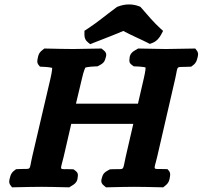

<svg xmlns="http://www.w3.org/2000/svg" viewBox="-20 -831 901 854"><path d="M603.9 -801 597.6 -803.4C571.9 -813.1 539.5 -815 506.4 -802.4L501.5 -800.6L497.3 -797.8C451.4 -764.1 411.5 -730.2 370.7 -703.9L355.7 -694.2L355.5 -678.6C355.5 -672.5 356 -665.3 359 -658.3C361.7 -651.8 366.3 -646.4 371.7 -642.2L381.4 -634.5L395.3 -640.2C432.9 -655.4 473.7 -669.9 528.4 -693.3C566.9 -672.5 607.2 -656 637.6 -640.3L646.5 -635.7L657.6 -639.9C679 -648.1 690.5 -665.7 696.4 -676.6L705.4 -693.5L693.8 -704C665.3 -729.9 637.1 -762.8 607.8 -797ZM759.2 -480.6C773.9 -544.4 757.7 -530.8 821 -534.1L830.6 -534.6L838.8 -540.9C853.1 -551.7 855.2 -562.7 857.4 -570.6C860.1 -580.2 865.4 -594.6 854.2 -607.7L848.4 -615.2L837.7 -615C794.6 -614 741.2 -613 717.8 -613C694.4 -613 648.5 -614 604.8 -615L594.2 -615.2L581.5 -607.7C556.8 -594.1 556.8 -578.6 555.9 -568.4C555.2 -561.5 553.2 -551.9 566.4 -542.2L574.9 -536L584.9 -535.6C612.7 -534.5 625.6 -531.9 627.4 -530.9C628 -529.2 627.1 -514.8 619.8 -483.1L593.7 -370H317.9L344.8 -483C352.9 -518.2 359.5 -530.2 359.9 -530.5C360.1 -530.6 371.2 -534.3 404 -535.6L414.1 -536L425.5 -542.2C444.9 -552.8 446.8 -563.6 449.1 -571.3C452 -580.8 458 -594.9 440.6 -607.7L431.4 -615.2L420.7 -615C377.5 -614 331.2 -613 305.8 -613C274.3 -613 230.6 -614 187.8 -615L177.2 -615.2L167.9 -607.7C151.3 -595.1 149.7 -581.4 147.9 -572C146.2 -563.8 142.8 -552.2 152.5 -540.9L157.9 -534.5L167.5 -534.1C198.8 -532.9 210.9 -529.6 211.9 -528.9C212.3 -528 212 -514 204.2 -480.6L123.7 -136.2C107.5 -66.9 124.9 -82.1 61.1 -78.9L51.4 -78.4L43.2 -72.1C29 -61.3 26.9 -50.3 24.7 -42.4C21.9 -32.8 16.7 -18.4 27.8 -5.3L33.6 2.2L44.4 2C87.6 1 133.8 0 164.3 0C191.7 0 235.5 1 277.2 2L287.9 2.2L300.1 -5.3C324.2 -18.7 324.5 -33.7 325.7 -43.6C326.7 -51 329.2 -61.3 315.4 -71.6L307.1 -77.9L297.5 -78.3C238.7 -80.7 247.6 -66.3 263.5 -135.2L296.9 -280H572.9L539.5 -135.2C523.6 -66.6 538.2 -80.7 479.2 -78.3L469.1 -77.9L457.8 -71.6C438.3 -60.9 436.4 -49.9 434 -42.2C431.1 -32.6 425.1 -18.3 442.5 -5.3L451.6 2.3L462.4 2C503.6 1 547.8 0 577.3 0C605.8 0 651.5 1 695.2 2L705.9 2.2L715.2 -5.3C732.8 -18.8 734.1 -33.9 735.7 -43.9C736.9 -51.4 739.4 -61.8 730.6 -72.1L725.2 -78.5L715.5 -78.9C654.5 -81.3 663.8 -67.1 679.7 -136.1Z"/></svg>

Font: Linux Libertine Mono O 
Style: Mono Bold Oblique
Weight: 400
Italic angle: -13°
Designer: Philipp H. Poll
Foundry: Philipp H. Poll
Version: Version 5.1.7